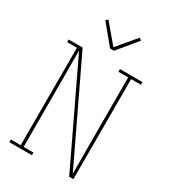

<svg xmlns="http://www.w3.org/2000/svg" viewBox="-228 -1078 1057 1190"><g transform="rotate(30 300.0 -482.5)"><path d="M197 0H36V-19H106V-716H36V-735H136L474 -27Q474 -131 473.5 -234.5Q473 -338 473 -441V-716H403V-735H564V-716H494V0H464L126 -708Q126 -604 126.5 -500.5Q127 -397 127 -294V-19H197ZM286 -815 172 -953 188 -965 300 -832 412 -965 428 -953 314 -815Z"/></g></svg>

Font: Iosevka HT Thin Extended
Style: Regular
Weight: 100
Width: 7
Monospace: yes
Designer: Belleve Invis
Foundry: Belleve Invis
Version: Version 32.3.0; ttfautohint (v1.8.4)